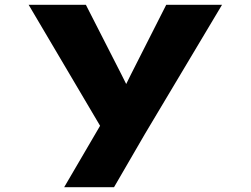

<svg xmlns="http://www.w3.org/2000/svg" viewBox="-20 -555 1051 805"><path d="M249 230 432 -83 413 -5 100 -535H340L489 -243Q497 -228 510.5 -200Q524 -172 541 -134H477Q490 -163 505 -194.5Q520 -226 529 -243L677 -535H911L588 6L458 230Z"/></svg>

Font: Lexend Zetta Black
Style: Regular
Weight: 900
Designer: Bonnie Shaver-Troup, Thomas Jockin
Foundry: Lexend
Version: Version 1.007